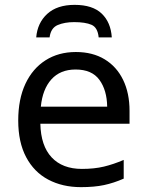

<svg xmlns="http://www.w3.org/2000/svg" viewBox="-20 -760 604 790"><path d="M292 -546Q361 -546 410.5 -516Q460 -486 486.5 -431.5Q513 -377 513 -304V-251H146Q148 -160 192.5 -112.5Q237 -65 317 -65Q368 -65 407.5 -74.5Q447 -84 489 -102V-25Q448 -7 408 1.5Q368 10 313 10Q237 10 178.5 -21Q120 -52 87.5 -113.5Q55 -175 55 -264Q55 -352 84.5 -415Q114 -478 167.5 -512Q221 -546 292 -546ZM291 -474Q228 -474 191.5 -433.5Q155 -393 148 -321H421Q420 -389 389 -431.5Q358 -474 291 -474ZM287 -740Q361 -740 398.5 -704Q436 -668 440 -606H386Q382 -647 356.5 -658Q331 -669 285 -669Q246 -669 217.5 -657Q189 -645 184 -606H129Q134 -666 174.5 -703Q215 -740 287 -740Z"/></svg>

Font: Noto IKEA Simplified Chinese
Style: Regular
Weight: 400
Designer: Monotype Design Team
Foundry: Monotype Imaging Inc.
Version: Version 1.100